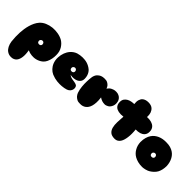

<svg xmlns="http://www.w3.org/2000/svg" viewBox="70 -1737 2968 2968"><g transform="rotate(45 1554.0 -253.5)"><path d="M35 76Q24 -23 29 -116Q31 -156 37.5 -198.5Q44 -241 56 -282.5Q68 -324 86.5 -362.5Q105 -401 132 -432Q167 -472 220 -495Q273 -518 331.5 -524Q390 -530 449.5 -519.5Q509 -509 557 -482Q581 -467 602 -446Q620 -428 637.5 -401Q655 -374 665 -338Q673 -306 673.5 -265Q674 -224 666 -183.5Q658 -143 641 -107.5Q624 -72 598 -50Q574 -30 549 -18Q524 -6 499.5 0Q475 6 452.5 7Q430 8 410 6Q363 2 320 -18Q334 58 327 117Q324 142 316 166Q308 190 293 209Q278 228 254.5 239.5Q231 251 197 251Q170 251 149 243.5Q128 236 111.5 224Q95 212 83 196.5Q71 181 62 164Q42 125 35 76ZM367 -274Q350 -274 337.5 -261Q325 -248 327 -232Q329 -211 339.5 -203Q350 -195 367 -195Q384 -195 395 -205Q406 -215 406 -232Q406 -248 396 -261Q386 -274 367 -274Z M1045 -207Q1074 -184 1106 -178.5Q1138 -173 1165.5 -169Q1193 -165 1212.5 -154Q1232 -143 1237 -108Q1238 -88 1232 -69Q1226 -52 1211.5 -34.5Q1197 -17 1166 -5Q1122 9 1071 13Q1027 17 971 11.5Q915 6 854 -19Q814 -37 783 -70Q770 -84 757.5 -102.5Q745 -121 735.5 -144.5Q726 -168 720.5 -197Q715 -226 717 -261Q720 -315 738 -364Q746 -385 758 -406.5Q770 -428 787.5 -448Q805 -468 828.5 -485Q852 -502 883 -513Q934 -528 987 -529Q1009 -529 1034.5 -526.5Q1060 -524 1085.5 -516.5Q1111 -509 1137 -495Q1163 -481 1187 -460Q1203 -444 1215 -424Q1226 -406 1234 -380.5Q1242 -355 1243 -320Q1243 -281 1225.5 -256Q1208 -231 1179.5 -218Q1151 -205 1115.5 -202.5Q1080 -200 1045 -207ZM1019 -334Q1002 -334 989.5 -321Q977 -308 979 -292Q981 -271 991.5 -263Q1002 -255 1019 -255Q1036 -255 1047 -265Q1058 -275 1058 -292Q1058 -308 1048 -321Q1038 -334 1019 -334Z M1588 -448Q1614 -485 1644.5 -500.5Q1675 -516 1701 -520Q1732 -524 1762 -518Q1792 -510 1811 -495Q1830 -480 1840 -462Q1850 -444 1854 -426Q1858 -408 1858 -395Q1859 -363 1849.5 -339.5Q1840 -316 1829 -302Q1816 -284 1798 -274Q1766 -255 1735.5 -256Q1705 -257 1680 -265Q1651 -275 1625 -293Q1633 -233 1630.5 -188Q1628 -143 1618.5 -110.5Q1609 -78 1594 -56.5Q1579 -35 1562 -22Q1522 9 1466 7Q1423 9 1396 -6Q1369 -21 1352 -40Q1333 -62 1322 -90Q1304 -144 1298.5 -202Q1293 -260 1295 -308Q1296 -364 1304 -418Q1315 -466 1339.5 -490.5Q1364 -515 1390 -526Q1420 -538 1456 -538Q1498 -540 1524 -525.5Q1550 -511 1564 -494Q1581 -474 1588 -448Z M2061 -583Q2054 -632 2065 -671Q2070 -687 2079 -703Q2088 -719 2104 -731Q2120 -743 2143 -750.5Q2166 -758 2198 -758Q2229 -758 2252 -750.5Q2275 -743 2290.5 -730Q2306 -717 2316 -701Q2326 -685 2332 -669Q2345 -630 2342 -581Q2395 -584 2437 -572Q2455 -567 2472 -557.5Q2489 -548 2502.5 -533.5Q2516 -519 2524 -498Q2532 -477 2532 -448Q2532 -421 2524.5 -401.5Q2517 -382 2504 -368Q2491 -354 2475 -345Q2459 -336 2443 -331Q2403 -319 2354 -321Q2364 -227 2354 -154Q2350 -123 2341.5 -93Q2333 -63 2318 -40Q2303 -17 2280 -2.5Q2257 12 2225 12Q2161 12 2128.5 -15.5Q2096 -43 2083.5 -90Q2071 -137 2073 -198Q2075 -259 2080 -327Q2023 -319 1979 -328Q1960 -332 1942 -340Q1924 -348 1910 -362Q1896 -376 1887.5 -397Q1879 -418 1879 -448Q1879 -490 1897.5 -516Q1916 -542 1944 -557Q1972 -572 2003.5 -577.5Q2035 -583 2061 -583Z M3062 -116Q3046 -87 3024.5 -65.5Q3003 -44 2983 -30Q2960 -13 2936 -3Q2916 5 2897.5 9.5Q2879 14 2865 16Q2848 19 2835 19Q2780 19 2738.5 8Q2697 -3 2666 -20.5Q2635 -38 2613.5 -61Q2592 -84 2579 -108Q2546 -163 2543 -235Q2543 -293 2555.5 -335.5Q2568 -378 2588.5 -408.5Q2609 -439 2635.5 -459Q2662 -479 2689 -491Q2753 -519 2835 -516Q2883 -516 2920 -505Q2957 -494 2984.5 -476Q3012 -458 3030.5 -435.5Q3049 -413 3061 -389Q3089 -334 3093 -263Q3093 -216 3084.5 -180Q3076 -144 3062 -116ZM2829 -274Q2812 -274 2799.5 -261Q2787 -248 2789 -232Q2791 -211 2801.5 -203Q2812 -195 2829 -195Q2846 -195 2857 -205Q2868 -215 2868 -232Q2868 -248 2858 -261Q2848 -274 2829 -274Z"/></g></svg>

Font: Sniglet
Style: ExtraBold
Weight: 800
Version: Version 2.000; ttfautohint (v0.95) -l 8 -r 50 -G 200 -x 14 -